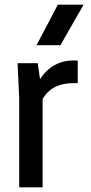

<svg xmlns="http://www.w3.org/2000/svg" viewBox="-20 -800 390 820"><path d="M162 0H62V-380L55 -530H141L151 -462Q203 -542 297 -542L312 -541V-445H294Q201 -445 162 -377ZM238 -607H136L227 -780H337Z"/></svg>

Font: Tanohe Sans Medium
Style: Regular
Weight: 500
Designer: Village Type and Design LLC
Foundry: Cooper Hewitt Smithsonian Design Museum
Version: Version 1.00;September 29, 2021;FontCreator 13.0.0.2655 64-b